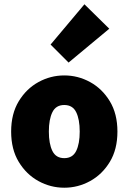

<svg xmlns="http://www.w3.org/2000/svg" viewBox="-20 -864 600 896"><path d="M280 12Q216 12 159.5 -19Q103 -50 67.5 -108.5Q32 -167 32 -250Q32 -333 67.5 -391.5Q103 -450 159.5 -481Q216 -512 280 -512Q344 -512 400.5 -481Q457 -450 492.5 -391.5Q528 -333 528 -250Q528 -167 492.5 -108.5Q457 -50 400.5 -19Q344 12 280 12ZM280 -126Q319 -126 335.5 -159.5Q352 -193 352 -250Q352 -307 335.5 -340.5Q319 -374 280 -374Q241 -374 224.5 -340.5Q208 -307 208 -250Q208 -193 224.5 -159.5Q241 -126 280 -126ZM300 -572 216 -656 374 -844 490 -730Z"/></svg>

Font: Assistant ExtraBold
Style: Regular
Weight: 800
Designer: Hebrew By Ben Nathan, Latin by Paul Hunt
Version: Version 3.000